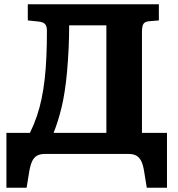

<svg xmlns="http://www.w3.org/2000/svg" viewBox="-20 -720 834 898"><path d="M10 158V-98.5H120Q138.5 -136 152 -175.5Q165.5 -215 174.5 -258.3Q183.5 -301.5 189 -350Q194.5 -398.5 197 -454.8Q199.5 -511 199.5 -576.5Q199.5 -597.5 191 -607Q182.5 -616.5 162 -619L110 -624.5V-700H723V-624.5L675.5 -620.5Q657.5 -618.5 650.8 -608.2Q644 -598 644 -569.5V-98.5H761V158H666.5L654 81Q649.5 52 641 34.2Q632.5 16.5 618.2 8.2Q604 0 581 0H190Q167.5 0 153 8.2Q138.5 16.5 130.3 34.2Q122 52 117 81L104.5 158ZM230.5 -98.5H477.5V-601.5H303.5Q303.5 -546 300.8 -490Q298 -434 293.5 -383.8Q289 -333.5 282.5 -293Q277 -256 268.8 -221.3Q260.5 -186.5 251 -156Q241.5 -125.5 230.5 -98.5Z"/></svg>

Font: Literata Variable Black
Style: Regular
Weight: 900
Designer: Latin by Veronika Burian and Jose Scaglione. Greek by Irene Vlachou. Cyrillic by Vera Evstafieva.
Foundry: TypeTogether
Version: Version 3.021